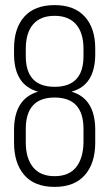

<svg xmlns="http://www.w3.org/2000/svg" viewBox="-20 -726 428 752"><path d="M194 -706Q271 -706 312 -661Q353 -616 353 -536V-514Q353 -392 260 -367Q353 -340 353 -217V-167Q353 -87 312.5 -40.5Q272 6 194 6Q115 6 75 -40.5Q35 -87 35 -167V-217Q35 -339 129 -367Q35 -393 35 -514V-536Q35 -616 75.5 -661Q116 -706 194 -706ZM194 -664Q138 -664 109.5 -630.5Q81 -597 81 -535V-506Q81 -386 194 -386Q307 -386 307 -506V-535Q307 -597 278 -630.5Q249 -664 194 -664ZM81 -221V-168Q81 -106 109.5 -71Q138 -36 194 -36Q250 -36 278 -71Q306 -106 307 -168V-221Q307 -344 194 -344Q81 -344 81 -221Z"/></svg>

Font: Bebas Neue Book
Style: Regular
Weight: 400
Designer: Ryoichi Tsunekawa
Foundry: Ryoichi Tsunekawa
Version: Version 001.003